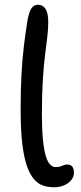

<svg xmlns="http://www.w3.org/2000/svg" viewBox="-20 -780 341 811"><path d="M208.6 11Q185.6 11 164.4 4.6Q143.2 -1.8 125.6 -20.7Q108 -39.6 94.8 -75.6Q81.6 -111.6 74.4 -170.6Q67.2 -229.6 67.2 -317Q67.2 -401.2 70.7 -465.7Q74.2 -530.2 80.8 -584.6Q87.4 -639 95.8 -692Q102.6 -730 113 -745Q123.4 -760 140.2 -760Q160.4 -760 172.1 -742.8Q183.8 -725.6 183.8 -685.8Q183.8 -658 179.9 -625.1Q176 -592.2 170.4 -548.3Q164.8 -504.4 160.9 -443.5Q157 -382.6 157 -297Q157 -231.8 161.5 -188.6Q166 -145.4 173.6 -120.4Q181.2 -95.4 191.9 -84.8Q202.6 -74.2 214.2 -74.2Q228.2 -74.2 236 -77.1Q243.8 -80 249.4 -82.5Q255 -85 262.2 -85Q279.8 -85 286.1 -75.2Q292.4 -65.4 292.4 -50.8Q292.4 -33 280.4 -18.7Q268.4 -4.4 249.4 3.3Q230.4 11 208.6 11Z"/></svg>

Font: Shantell Sans Light
Style: Regular
Weight: 300
Designer: Stephen Nixon, Anya Danilova, Shantell Martin
Foundry: Arrow Type
Version: Version 1.011;[c5ecc13dd]